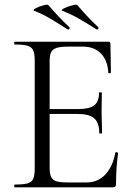

<svg xmlns="http://www.w3.org/2000/svg" viewBox="-20 -804 577 824"><path d="M43 -12Q81 -12 98.5 -17Q116 -22 122.5 -36.5Q129 -51 129 -81V-544Q129 -574 122.5 -588Q116 -602 98.5 -607.5Q81 -613 43 -613Q41 -613 41 -619Q41 -625 43 -625H445Q454 -625 454 -616L456 -493Q456 -490 450.5 -489.5Q445 -489 445 -492Q442 -545 413 -574.5Q384 -604 336 -604H275Q240 -604 223 -598.5Q206 -593 199.5 -580Q193 -567 193 -539V-85Q193 -58 199.5 -44.5Q206 -31 222 -26Q238 -21 272 -21H352Q400 -21 432 -55Q464 -89 475 -149Q475 -151 479 -151Q482 -151 484.5 -149.5Q487 -148 487 -147Q478 -84 478 -15Q478 -7 474.5 -3.5Q471 0 462 0H43Q41 0 41 -6Q41 -12 43 -12ZM313 -315H163V-336H316Q364 -336 384.5 -352Q405 -368 405 -406Q405 -408 411 -408Q417 -408 417 -406L416 -325Q416 -296 417 -281L418 -233Q418 -231 412 -231Q406 -231 406 -233Q406 -277 384.5 -296Q363 -315 313 -315ZM247 -758Q240 -761 255 -768.5Q270 -776 289.5 -781Q309 -786 312 -782Q354 -732 402 -687Q403 -686 403 -684Q403 -681 400 -678.5Q397 -676 394 -678Q350 -706 318.5 -724Q287 -742 247 -758ZM126 -758Q119 -761 133 -768.5Q147 -776 166 -781Q185 -786 188 -782Q230 -732 278 -687Q279 -686 279 -684Q279 -681 276 -678.5Q273 -676 270 -678Q223 -708 193.5 -725.5Q164 -743 126 -758Z"/></svg>

Font: Cormorant Unicase
Style: Regular
Weight: 400
Designer: Christian Thalmann (Catharsis Fonts)
Foundry: Catharsis Fonts
Version: Version 4.000